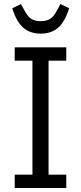

<svg xmlns="http://www.w3.org/2000/svg" viewBox="-20 -933 402 953"><path d="M53 0V-66H141V-632H53V-698H309V-632H221V-66H309V0ZM182 -766Q129 -766 95 -796Q61 -826 41 -892L84 -913L102 -880Q117 -851 135 -839.5Q153 -828 182 -828Q211 -828 229 -839.5Q247 -851 262 -880L280 -913L323 -892Q303 -826 269 -796Q235 -766 182 -766Z"/></svg>

Font: IBM Plex Sans Cond
Style: Regular
Weight: 400
Width: 3
Designer: Mike Abbink, Paul van der Laan, Pieter van Rosmalen
Foundry: Bold Monday
Version: Version 1.3